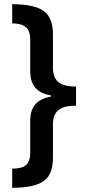

<svg xmlns="http://www.w3.org/2000/svg" viewBox="-20 -735 403 914"><path d="M38 68V159C188 158 232 116 232 14V-141C232 -204 262 -232 342 -232V-323C259 -323 232 -354 232 -414V-571C232 -676 181 -714 38 -715V-624C95 -622 124 -605 124 -545V-395C124 -331 154 -292 222 -281V-275C154 -263 124 -225 124 -161V-11C124 47 102 67 38 68Z"/></svg>

Font: Noto Sans Gujarati UI Condensed SemiBold
Style: Regular
Weight: 600
Width: 3
Designer: Jelle Bosma - Monotype Design Team, Universal Thirst
Foundry: Monotype Imaging Inc.
Version: Version 2.106